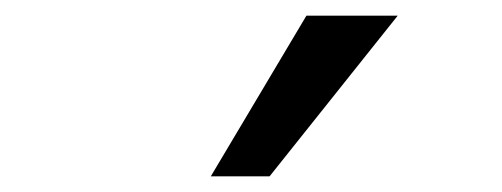

<svg xmlns="http://www.w3.org/2000/svg" viewBox="-20 -827 640 245"><path d="M249 -602 371 -807H487.5L324 -602Z"/></svg>

Font: JuliaMono Italic
Style: Regular
Weight: 400
Italic angle: -9°
Monospace: yes
Designer: cormullion
Foundry: corm
Version: Version 0.049; ttfautohint (v1.8.4)